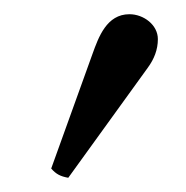

<svg xmlns="http://www.w3.org/2000/svg" viewBox="-20 -788 262 270"><path d="M162 -768C130 -768 118.6 -735.8 110 -712L52 -551C59 -543 65 -540 76 -538L188 -693C196.7 -705 202 -718 202 -733C202 -753 182 -768 162 -768Z"/></svg>

Font: Libertinus Serif Display
Style: Regular
Weight: 400
Designer: Philipp H. Poll
Foundry: Khaled Hosny
Version: Version 6.1